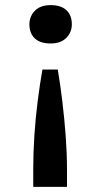

<svg xmlns="http://www.w3.org/2000/svg" viewBox="-20 -561 401 751"><path d="M206 -289Q216 -230 224 -163Q232 -96 237 -28.5Q242 39 242 100V170H110V100Q110 37 114.5 -31.5Q119 -100 127.5 -166.5Q136 -233 146 -289ZM178 -541Q219 -541 240 -521Q261 -501 261 -466Q261 -435 239.5 -413Q218 -391 178 -391Q137 -391 116 -411Q95 -431 95 -466Q95 -497 116.5 -519Q138 -541 178 -541Z"/></svg>

Font: Lexend Exa
Style: Regular
Weight: 400
Designer: Bonnie Shaver-Troup, Thomas Jockin
Foundry: Lexend
Version: Version 1.007